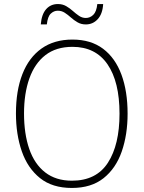

<svg xmlns="http://www.w3.org/2000/svg" viewBox="-20 -921 711 951"><path d="M612 -358Q612 -254 583 -170.5Q554 -87 493 -38.5Q432 10 336 10Q239 10 178 -39Q117 -88 88 -171.5Q59 -255 59 -359Q59 -472 91 -554Q123 -636 185.5 -680.5Q248 -725 339 -725Q430 -725 490.5 -679.5Q551 -634 581.5 -551.5Q612 -469 612 -358ZM99 -359Q99 -258 125 -183Q151 -108 204 -67Q257 -26 336 -26Q457 -26 514.5 -115Q572 -204 572 -358Q572 -516 512.5 -602.5Q453 -689 339 -689Q258 -689 205 -648Q152 -607 125.5 -532.5Q99 -458 99 -359ZM182 -800Q186 -850 208.5 -875.5Q231 -901 267 -901Q290 -901 308 -890.5Q326 -880 341 -866.5Q356 -853 371.5 -842.5Q387 -832 405 -832Q426 -832 442 -847.5Q458 -863 462 -901H491Q488 -852 464 -826Q440 -800 405 -800Q382 -800 364 -810.5Q346 -821 331 -834.5Q316 -848 300.5 -858Q285 -868 266 -868Q247 -868 231.5 -853.5Q216 -839 212 -800Z"/></svg>

Font: Noto Sans Gujarati UI SemiCondensed ExtraLight
Style: Regular
Weight: 200
Width: 4
Designer: Jelle Bosma - Monotype Design Team, Universal Thirst
Foundry: Monotype Imaging Inc.
Version: Version 2.106; ttfautohint (v1.8.4.7-5d5b)